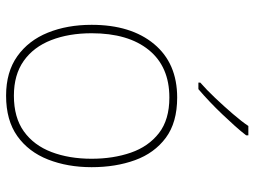

<svg xmlns="http://www.w3.org/2000/svg" viewBox="-120 -686 816 615"><g transform="rotate(90 287.5 -378.0)"><path d="M286 10Q210 10 159.5 -26Q109 -62 84 -124Q59 -186 59 -264Q59 -390 120.5 -464Q182 -538 292 -538Q372 -538 421 -501.5Q470 -465 492.5 -403Q515 -341 515 -264Q515 -187 490.5 -124.5Q466 -62 415.5 -26Q365 10 286 10ZM286 -15Q356 -15 400.5 -47Q445 -79 466.5 -135.5Q488 -192 488 -264Q488 -333 468.5 -389.5Q449 -446 406 -479.5Q363 -513 292 -513Q193 -513 139.5 -447Q86 -381 86 -264Q86 -191 108 -134.5Q130 -78 174.5 -46.5Q219 -15 286 -15ZM413 -759Q400 -742 382.5 -722.5Q365 -703 345.5 -682.5Q326 -662 305.5 -642.5Q285 -623 265 -606H244V-612Q267 -632 293.5 -660Q320 -688 344.5 -716.5Q369 -745 383 -766H413Z"/></g></svg>

Font: Noto Sans Symbols Thin
Style: Regular
Weight: 250
Version: Version 2.002